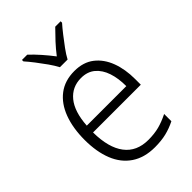

<svg xmlns="http://www.w3.org/2000/svg" viewBox="-230 -855 955 955"><g transform="rotate(-45 248.0 -377.5)"><path d="M259 -542Q322 -542 363 -510Q404 -478 424.5 -423.5Q445 -369 445 -300V-260H109Q110 -152 153 -95.5Q196 -39 278 -39Q319 -39 352.5 -47.5Q386 -56 424 -75V-24Q390 -7 355 1.5Q320 10 275 10Q202 10 152 -23.5Q102 -57 77.5 -118.5Q53 -180 53 -263Q53 -346 76.5 -409Q100 -472 146 -507Q192 -542 259 -542ZM258 -494Q195 -494 156 -446.5Q117 -399 111 -306H389Q389 -361 375 -403Q361 -445 332 -469.5Q303 -494 258 -494ZM222 -606Q210 -629 191 -656Q172 -683 151.5 -709.5Q131 -736 114 -755V-765H151Q175 -743 201 -713.5Q227 -684 249 -655Q272 -685 297 -712Q322 -739 348 -765H386V-755Q369 -736 348 -709Q327 -682 307.5 -655.5Q288 -629 276 -606Z"/></g></svg>

Font: Noto Sans Thai SemiCondensed Light
Style: Regular
Weight: 300
Width: 4
Designer: Monotype Design Team
Foundry: Monotype Imaging Inc.
Version: Version 2.001